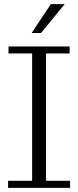

<svg xmlns="http://www.w3.org/2000/svg" viewBox="-20 -906 378 926"><path d="M19 0V-34H135V-648H21V-682H316V-648H202V-34H318V0ZM133 -747 225 -886H292L178 -747Z"/></svg>

Font: Montagu Slab 144pt Light
Style: Regular
Weight: 300
Designer: Florian Karsten
Foundry: Florian Karsten
Version: Version 1.000